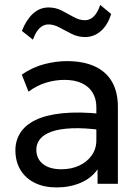

<svg xmlns="http://www.w3.org/2000/svg" viewBox="-20 -764 582 798"><path d="M215 15Q163 15 124.5 -4Q86 -23 65 -57.8Q44 -92.5 44 -140Q44 -179 64 -211.2Q84 -243.5 127 -264.8Q170 -286 238.5 -293.2Q307 -300.5 404 -290.5L406.5 -223Q331.5 -233 279 -230.8Q226.5 -228.5 194 -216.8Q161.5 -205 146.2 -185.8Q131 -166.5 131 -142.5Q131 -104 158.8 -82.2Q186.5 -60.5 235 -60.5Q276.5 -60.5 309.2 -75.8Q342 -91 361.2 -118.2Q380.5 -145.5 380.5 -181.5V-318.5Q380.5 -353 365.2 -378.5Q350 -404 320.5 -418Q291 -432 248 -432Q209.5 -432 171.5 -420.5Q133.5 -409 98.5 -383L70.5 -454Q116 -485 164.5 -497.5Q213 -510 257.5 -510Q325 -510 372.5 -488.8Q420 -467.5 445 -425Q470 -382.5 470 -319V0H385.5V-60Q360 -23.5 315 -4.2Q270 15 215 15ZM117 -599 71 -635.5Q88 -680 116.2 -706.5Q144.5 -733 182 -733Q211.5 -733 237.2 -719.8Q263 -706.5 286.5 -693.2Q310 -680 333 -680Q354.5 -680 370.5 -696.5Q386.5 -713 396.5 -743.5L442 -706Q428 -660 399.2 -635Q370.5 -610 334 -610Q304.5 -610 278.2 -623Q252 -636 228 -649.2Q204 -662.5 181.5 -662.5Q160 -662.5 143.8 -646.2Q127.5 -630 117 -599Z"/></svg>

Font: Geologica Cursive Light
Style: Regular
Weight: 300
Designer: Sindre Bremnes, Frode Helland
Foundry: Monokrom Skriftforlag AS
Version: Version 1.010;gftools[0.9.28]